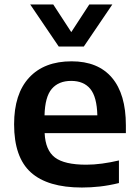

<svg xmlns="http://www.w3.org/2000/svg" viewBox="-20 -828 618 858"><path d="M346 10Q193 10 118 -57.5Q43 -125 43 -272.5Q43 -408.5 110.2 -481.2Q177.5 -554 300 -554Q418 -554 480.2 -480.8Q542.5 -407.5 542.5 -268V-233H179.5Q183 -156.5 225.5 -124.2Q268 -92 365.5 -92Q399 -92 436.2 -97Q473.5 -102 511.5 -111V-10Q466.5 1 426 5.5Q385.5 10 346 10ZM298 -466.5Q242 -466.5 211.5 -431Q181 -395.5 179 -312.5H415Q413 -395 383.5 -430.8Q354 -466.5 298 -466.5ZM242.5 -620 115 -808H218L298.5 -684.5L379 -808H482L354.5 -620Z"/></svg>

Font: Encode Sans SmExp SmBold
Style: Regular
Weight: 600
Width: 6
Designer: Multiple Designers
Foundry: Impallari Type
Version: Version 3.002; ttfautohint (v1.8.3) -l 8 -r 50 -G 200 -x 14 